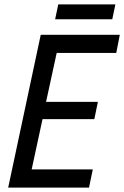

<svg xmlns="http://www.w3.org/2000/svg" viewBox="-20 -847 561 867"><path d="M17 0 164 -690H521L505 -608H236L188 -387H422L406 -309H172L123 -82H399L382 0ZM229 -760 243 -827H501L487 -760Z"/></svg>

Font: Radio Canada Condensed
Style: Italic
Weight: 400
Width: 3
Italic angle: -12°
Designer: Charles Daoud, Etienne Aubert Bonn, Alexandre Saumier Demers, Jacques Le Bailly
Foundry: Radio-Canada
Version: Version 2.104; ttfautohint (v1.8.4.7-5d5b);gftools[0.9.28.de